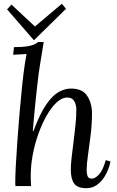

<svg xmlns="http://www.w3.org/2000/svg" viewBox="-20 -975 612 1006"><path d="M432 11Q385 11 368 -14Q351 -39 351 -85Q351 -113 355.5 -151.5Q360 -190 365.5 -233Q371 -276 375.5 -320Q380 -364 380 -403Q380 -415 376 -429Q372 -443 362 -453.5Q352 -464 332 -464Q305 -464 278 -439.5Q251 -415 226.5 -373Q202 -331 182.5 -277.5Q163 -224 152 -166.5Q141 -109 141 -53Q141 -38 141.5 -25.5Q142 -13 143 0H61Q60 -7 60 -12.5Q60 -18 60 -26Q60 -53 63 -109Q66 -165 71 -236.5Q76 -308 82.5 -383Q89 -458 96 -525.5Q103 -593 110 -639Q114 -665 115.5 -672Q117 -679 119 -692L49 -688L53 -728Q97 -728 121.5 -732Q146 -736 159 -742Q172 -748 180 -755H209Q205 -730 200 -699Q195 -668 190 -638Q185 -608 182 -585Q179 -560 174.5 -520.5Q170 -481 165.5 -437.5Q161 -394 157.5 -354Q154 -314 152 -288H155Q189 -379 222 -427Q255 -475 287.5 -493Q320 -511 352 -511Q412 -511 437 -472.5Q462 -434 462 -381Q462 -326 455 -268.5Q448 -211 441 -162.5Q434 -114 434 -85Q434 -67 438.5 -53Q443 -39 461 -39Q478 -39 498.5 -60.5Q519 -82 534 -136L559 -129Q556 -112 547 -88Q538 -64 522.5 -41.5Q507 -19 484.5 -4Q462 11 432 11ZM157 -765 17 -926 40 -951 162 -837H164L304 -955L326 -929L159 -765Z"/></svg>

Font: Lora
Style: Italic
Weight: 400
Italic angle: -3°
Designer: Olga Karpushina, Alexei Vanyashin (Cyrillic)
Foundry: Cyreal
Version: Version 3.008